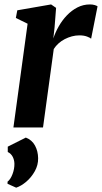

<svg xmlns="http://www.w3.org/2000/svg" viewBox="-20 -575 460 866"><path d="M40.5 0 104.5 -468 51.5 -494 58 -528.5 210.5 -555 233 -539.5 226 -450 220.5 -401.5Q229.5 -429 245 -456.2Q260.5 -483.5 281.8 -505.8Q303 -528 329.2 -541.5Q355.5 -555 385.5 -555Q398 -555 407 -552.2Q416 -549.5 420 -546.5L391 -400.5Q387 -404.5 372.8 -410Q358.5 -415.5 338 -415.5Q321 -415.5 304.2 -411Q287.5 -406.5 272 -398.5Q256.5 -390.5 244 -379.2Q231.5 -368 222.5 -354L174 0ZM53 271.5 14 254V244.5Q27.5 234 36.5 210.2Q45.5 186.5 45 163Q44.5 146 37.2 132Q30 118 15 110.5V86.5L96.5 45.5Q124.5 56.5 138 81.8Q151.5 107 152 138.5Q152.5 169.5 137 197.2Q121.5 225 98.5 244.5Q75.5 264 53 271.5Z"/></svg>

Font: Merriweather 48pt
Style: Bold Italic
Weight: 700
Italic angle: -7.8°
Version: Version 2.101